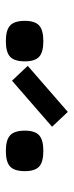

<svg xmlns="http://www.w3.org/2000/svg" viewBox="177 -1132 246 640"><g transform="rotate(90 300.0 -812.0)"><path d="M483 -708.5Q446.5 -708.5 431 -722.8Q415.5 -737 415.5 -772Q415.5 -805.5 431 -819.5Q446.5 -833.5 483 -833.5Q520 -833.5 535.2 -819.5Q550.5 -805.5 550.5 -772Q550.5 -737 535.2 -722.8Q520 -708.5 483 -708.5ZM117 -708.5Q80.5 -708.5 65 -722.8Q49.5 -737 49.5 -772Q49.5 -805.5 65 -819.5Q80.5 -833.5 117 -833.5Q154 -833.5 169.2 -819.5Q184.5 -805.5 184.5 -772Q184.5 -737 169.2 -722.8Q154 -708.5 117 -708.5ZM249 -729 199.5 -781.5 353 -915 402.5 -862.5Z"/></g></svg>

Font: Victor Mono Thin
Style: Regular
Weight: 100
Monospace: yes
Designer: Rune Bjørnerås
Version: Version 1.561;gftools[0.9.30]